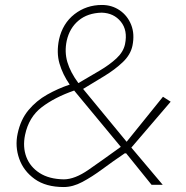

<svg xmlns="http://www.w3.org/2000/svg" viewBox="-20 -745 750 774"><path d="M237 9Q165 9 120 -23.2Q75 -55.5 57.5 -105Q40 -154.5 51 -206Q63 -263 94.8 -301Q126.5 -339 170 -363.5Q213.5 -388 261 -404Q232.5 -445 219.8 -489Q207 -533 218 -586Q232.5 -650.5 280.2 -687.8Q328 -725 391 -725Q431 -725 462.5 -703.5Q494 -682 508.8 -645Q523.5 -608 514 -561Q506.5 -524.5 475 -494.5Q443.5 -464.5 400.2 -438.2Q357 -412 315 -386.5L490.5 -173.5Q529 -221 564.8 -265.5Q600.5 -310 637 -355L668 -335Q587.5 -241.5 509.5 -150Q542 -111.5 573.2 -74.5Q604.5 -37.5 636 0H591Q567 -29.5 540.8 -62.2Q514.5 -95 488.5 -127H483Q435 -94.5 392.8 -63.2Q350.5 -32 312 -11.5Q273.5 9 237 9ZM249 -581Q239.5 -536 251.5 -495Q263.5 -454 296 -410Q340.5 -436 381.2 -460Q422 -484 449.8 -510Q477.5 -536 484 -567Q495.5 -622.5 467.2 -657.5Q439 -692.5 390 -694Q333 -692.5 296.8 -662.2Q260.5 -632 249 -581ZM81 -201Q71 -152.5 86.2 -112.2Q101.5 -72 139.8 -47.5Q178 -23 237 -22Q281.5 -22 337.2 -60.8Q393 -99.5 467 -153L288 -369Q283.5 -374.5 279 -380Q201 -353 148.5 -313Q96 -273 81 -201Z"/></svg>

Font: Commissioner Loud Thin
Style: Italic
Weight: 100
Italic angle: -12°
Designer: Kostas Bartsokas
Foundry: Kostas Bartsokas
Version: Version 1.000; ttfautohint (v1.8.3)